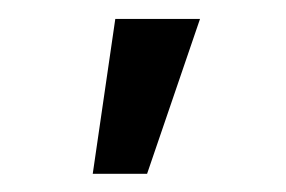

<svg xmlns="http://www.w3.org/2000/svg" viewBox="-20 -793 307 206"><path d="M79.5 -606.5 103.7 -772.7H194.6L137.8 -606.5Z"/></svg>

Font: Inter Alia
Style: Regular
Weight: 400
Designer: Rasmus Andersson (Latin, Greek, Cyrillic etc.) and Evan from Shavian.info (Shavian, old style figures)
Foundry: Shavian.info
Version: Version 0.001;git-37ab20767